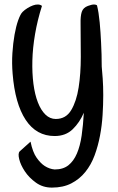

<svg xmlns="http://www.w3.org/2000/svg" viewBox="-20 -685 532 869"><path d="M227.5 -69.3Q144.5 -69.3 96.2 -142.6Q47.9 -215.8 37.1 -351.6Q33.2 -398.4 36.1 -444.3Q39.1 -490.2 45.9 -528.3Q52.7 -566.4 62.5 -593.8Q72.3 -621.1 82 -630.9Q91.8 -640.6 104.5 -648.4Q117.2 -656.2 129.4 -660.6Q141.6 -665 152.3 -664.6Q163.1 -664.1 169.9 -658.2Q149.4 -593.8 138.7 -530.8Q127.9 -467.8 126.5 -411.1Q125 -354.5 131.3 -305.7Q137.7 -256.8 151.4 -221.7Q165 -186.5 185.5 -166.5Q206.1 -146.5 232.4 -146.5Q278.3 -146.5 302.2 -186.5Q326.2 -226.6 335.9 -289.1Q345.7 -351.6 345.7 -427.7Q345.7 -503.9 344.7 -577.1Q343.8 -612.3 350.1 -631.3Q356.4 -650.4 377.9 -658.2Q385.7 -661.1 393.6 -663.1Q409.2 -667 418.9 -661.1Q426.8 -629.9 431.2 -583.5Q435.5 -537.1 437.5 -492.2Q440.4 -439.5 440.4 -383.8Q442.4 -364.3 444.8 -330.1Q447.3 -295.9 447.3 -253.9Q447.3 -211.9 444.3 -164.6Q441.4 -117.2 432.6 -70.8Q423.8 -24.4 408.2 18.1Q392.6 60.5 366.2 93.3Q339.8 126 302.7 145Q265.6 164.1 214.8 164.1Q173.8 164.1 142.6 141.6Q111.3 119.1 92.3 90.3Q73.2 61.5 66.9 35.2Q60.5 8.8 69.3 0L118.2 -43.9Q127.9 3.9 146 29.3Q164.1 54.7 182.6 66.4Q204.1 80.1 227.5 82Q265.6 82 289.6 63Q313.5 43.9 328.1 9.8Q342.8 -24.4 349.6 -71.8Q356.4 -119.1 359.4 -174.8Q340.8 -130.9 309.1 -100.1Q277.3 -69.3 227.5 -69.3Z"/></svg>

Font: Rancho
Style: Regular
Weight: 400
Designer: Font Diner, Inc
Foundry: Font Diner, Inc
Version: Version 1.001